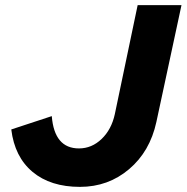

<svg xmlns="http://www.w3.org/2000/svg" viewBox="-20 -720 728 749"><path d="M590 -244Q565 -129 483.5 -60Q402 9 292 9Q177 9 107 -49.5Q37 -108 24 -215L182 -267Q187 -204 213.5 -172.5Q240 -141 288 -141Q338 -141 376.5 -178Q415 -215 428 -275L517 -700H688Z"/></svg>

Font: Red Hat Text
Style: Bold Italic
Weight: 700
Italic angle: -12°
Designer: Pentagram / MCKL
Foundry: Pentagram / MCKL
Version: Version 1.003; Red Hat Text Bold Italic